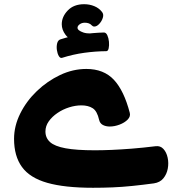

<svg xmlns="http://www.w3.org/2000/svg" viewBox="-20 -884 844 914"><path d="M46.9 -223.1Q46.9 -284.3 76.4 -343.7Q105.9 -403 155.7 -450.7Q205.6 -498.3 266.4 -527.1Q327.3 -555.8 390.9 -555.8Q473.9 -555.8 522.2 -504.1Q570.4 -452.4 597.8 -346.8Q602.3 -329.6 587.6 -314.6Q572.8 -299.7 549 -290.7Q525.2 -281.7 502.3 -281.7Q483.8 -281.7 469.7 -289.1Q455.7 -296.6 451.9 -313.2Q442.6 -355.2 421.3 -368.8Q400.1 -382.4 367.4 -382.4Q339.2 -382.4 309.2 -373Q279.2 -363.6 253.7 -346.2Q228.1 -328.9 212.2 -306.5Q196.3 -284.1 196.3 -258Q196.3 -227.6 218.3 -207.6Q240.3 -187.7 292.2 -178.1Q344 -168.6 431.1 -168.6Q467.2 -168.6 511.2 -170.4Q555.2 -172.3 607.9 -176.4Q660.7 -180.6 721 -188Q743.6 -190.8 758.1 -174.8Q772.7 -158.8 778.1 -133.3Q783.6 -107.8 778.7 -81.4Q773.9 -55 757.8 -35.2Q741.7 -15.4 712.4 -11.1Q658.8 -3.9 610.3 1.1Q561.8 6.1 516 8Q470.2 9.9 422.7 9.9Q287.9 9.9 205.2 -13.6Q122.4 -37.1 84.7 -88.9Q46.9 -140.7 46.9 -223.1ZM445 -680.3Q385 -671.7 347.2 -683.3Q309.3 -695 291.7 -718.7Q274 -742.3 274 -768.8Q274 -804.4 302.6 -834.2Q331.1 -864 380.6 -864Q406.2 -864 428.9 -854.7Q451.6 -845.4 465.7 -827Q474.6 -815.9 469.6 -799.7Q464.7 -783.4 452.7 -770.5Q440.8 -757.6 428.9 -757.6Q422.1 -757.6 417.1 -763Q411.1 -769.9 402.5 -772.9Q393.9 -775.9 383.9 -775.9Q369.4 -775.9 359.2 -768.3Q349 -760.8 349 -751.9Q349 -739 376.7 -729.3Q404.3 -719.6 474.6 -729.3ZM275.9 -608.8Q266.6 -605.8 259.9 -617.4Q253.2 -629.1 250.8 -645.9Q248.4 -662.8 252.1 -677.8Q255.8 -692.9 267.9 -696.7Q319.2 -713.2 370.8 -720.5Q422.4 -727.8 474.6 -729.3Q484.9 -729.3 490.9 -716.1Q497 -702.8 498.7 -685.2Q500.3 -667.6 497.3 -654Q494.3 -640.4 486 -640.4Q433.9 -639.9 380.9 -632.6Q328 -625.3 275.9 -608.8Z"/></svg>

Font: Playpen Sans Arabic
Style: Regular
Weight: 400
Designer: Azza Alameddine, Laura Meseguer, Veronika Burian, José Scaglione
Foundry: TypeTogether
Version: Version 2.000